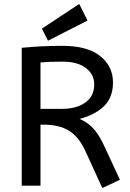

<svg xmlns="http://www.w3.org/2000/svg" viewBox="-20 -940 657 972"><path d="M498 12 411 -178Q378 -249 328 -279Q278 -309 200 -309H185V0H90V-698Q143 -703 191.5 -705.5Q240 -708 295 -708Q423 -708 487.5 -656Q552 -604 552 -522Q552 -449 508.5 -404.5Q465 -360 383 -338Q410 -326 431 -309.5Q452 -293 471.5 -265.5Q491 -238 511 -194L587 -30ZM185 -389H295Q367 -389 412 -421Q457 -453 457 -513Q457 -563 415 -595.5Q373 -628 295 -628Q261 -628 234 -627Q207 -626 185 -624ZM223 -734 192 -795 381 -920 423 -836Z"/></svg>

Font: ABeeZee
Style: Regular
Weight: 400
Designer: Anja Meiners
Foundry: Anja Meiners
Version: Version 1.003; ttfautohint (v1.8.3)